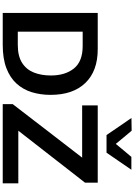

<svg xmlns="http://www.w3.org/2000/svg" viewBox="196 -1204 1008 1441"><g transform="rotate(90 700.5 -484.0)"><path d="M77.5 0V-713H350Q513.5 -713 603 -620.2Q692.5 -527.5 692.5 -359Q692.5 -283.5 672.5 -218.2Q652.5 -153 608.2 -104Q564 -55 492.2 -27.5Q420.5 0 317 0ZM218 -113H317Q402 -113 452.5 -145.5Q503 -178 525 -234Q547 -290 547 -361Q547 -469 494.2 -534.5Q441.5 -600 326 -600H218ZM762 0V-75Q788 -108.5 820.5 -150.8Q853 -193 886 -236Q919 -279 947 -315.5L1163.5 -596H771.5V-713H1351.5V-617.5Q1308.5 -562.5 1267.5 -510Q1226.5 -457.5 1185.5 -404.5L961.5 -117H1356.5V0ZM994 -779Q962 -826 930 -873Q898 -920 866 -966L961.5 -967.5Q986 -937.5 1011 -908.5Q1035.5 -879 1060.5 -848.5Q1085 -878.5 1109.2 -907.5Q1133.5 -936.5 1158 -965.5H1254.5Q1222.5 -919.5 1191 -873Q1159 -826 1126.5 -779Z"/></g></svg>

Font: Heraclito SemiBold
Style: Regular
Weight: 600
Designer: Kostas Bartsokas (font) & Cristiano Sobral (main changes)
Foundry: Kostas Bartsokas (font) & Cristiano Sobral (main changes)
Version: Version 1.00;July 8, 2020;FontCreator 13.0.0.2655 64-bit